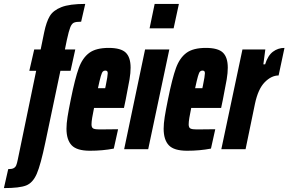

<svg xmlns="http://www.w3.org/2000/svg" viewBox="-104 -763 1475 982"><path d="M-13 53 81 -401H46L71 -510H104L122 -598Q133 -651 150.5 -680.5Q168 -710 210 -726.5Q252 -743 332 -743L311 -652Q285 -652 274 -647Q263 -642 255.5 -623.5Q248 -605 238 -559L228 -510H281L257 -401H205L128 -35Q104 80 84 126Q64 172 30 185.5Q-4 199 -84 199L-62 102Q-43 102 -34 97Q-25 92 -21 82.5Q-17 73 -13 53Z M236 -105Q236 -131 241.5 -165.5Q247 -200 258 -254Q280 -363 299 -415Q318 -467 352.5 -492.5Q387 -518 452 -518Q514 -518 539 -494Q564 -470 564 -417Q564 -390 558.5 -357Q553 -324 539 -254L530 -211H377Q371 -182 367.5 -161Q364 -140 364 -127Q364 -110 373.5 -105.5Q383 -101 405 -101L500 -102L478 -3Q421 8 356 8Q289 8 262.5 -20Q236 -48 236 -105ZM434 -312 437 -326Q447 -375 447 -388Q447 -396 444 -399Q441 -402 434 -402Q427 -402 422 -397Q417 -392 411.5 -373Q406 -354 397 -312Z M661 -618 687 -743H811L784 -618ZM531 0 638 -510H762L654 0Z M733 -105Q733 -131 738.5 -165.5Q744 -200 755 -254Q777 -363 796 -415Q815 -467 849.5 -492.5Q884 -518 949 -518Q1011 -518 1036 -494Q1061 -470 1061 -417Q1061 -390 1055.5 -357Q1050 -324 1036 -254L1027 -211H874Q868 -182 864.5 -161Q861 -140 861 -127Q861 -110 870.5 -105.5Q880 -101 902 -101L997 -102L975 -3Q918 8 853 8Q786 8 759.5 -20Q733 -48 733 -105ZM931 -312 934 -326Q944 -375 944 -388Q944 -396 941 -399Q938 -402 931 -402Q924 -402 919 -397Q914 -392 908.5 -373Q903 -354 894 -312Z M1136 -510H1253L1243 -434H1252Q1266 -479 1292 -498.5Q1318 -518 1351 -518L1321 -377Q1284 -377 1250 -342.5Q1216 -308 1200 -232L1152 0H1028Z"/></svg>

Font: Saira Ultra Condensed Black
Style: Italic
Weight: 900
Width: 1
Italic angle: -12°
Designer: Hector Gatti with collaboration of the Omnibus-Type team
Foundry: Omnibus-Type
Version: Version 1.001; ttfautohint (v1.8)